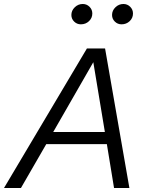

<svg xmlns="http://www.w3.org/2000/svg" viewBox="-64 -943 731 963"><path d="M-44 0 372 -700H463L585 0H508L472 -220H168L41 0ZM203 -281H462L404 -631ZM341.5 -821Q322 -821 308 -834.7Q294 -848.3 294 -868Q294 -890 311 -906.5Q328 -923 351 -923Q370.9 -923 385 -909Q399 -895 399 -875.4Q399 -852.6 382.3 -836.8Q365.7 -821 341.5 -821ZM545.5 -821Q526 -821 512 -834.7Q498 -848.3 498 -868Q498 -890 515 -906.5Q532 -923 555 -923Q574.9 -923 589 -909Q603 -895 603 -875.4Q603 -852.6 586.3 -836.8Q569.7 -821 545.5 -821Z"/></svg>

Font: Red Hat Text VF
Style: Italic
Weight: 300
Italic angle: -12°
Designer: Pentagram, MCKL
Foundry: Pentagram, MCKL
Version: Version 1.023